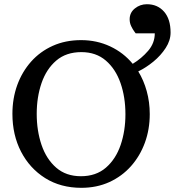

<svg xmlns="http://www.w3.org/2000/svg" viewBox="-20 -878 852 914"><path d="M792 -723.1Q792 -685.5 768.8 -649.7Q745.6 -613.8 710.2 -584.7Q674.8 -555.7 638.2 -538.1Q664.1 -496.1 678.5 -444.1Q692.9 -392.1 692.9 -335Q692.9 -262.2 669.7 -198.7Q646.5 -135.3 603.5 -86.9Q560.5 -38.6 500.5 -11.2Q440.4 16.1 367.2 16.1Q269 16.1 195.3 -30Q121.6 -76.2 80.3 -155.8Q39.1 -235.4 39.1 -335.9Q39.1 -409.2 62 -472.7Q85 -536.1 127.9 -584.5Q170.9 -632.8 231.2 -659.9Q291.5 -687 366.2 -687Q440.9 -687 504.4 -657.2Q567.9 -627.4 611.8 -574.2Q653.8 -599.6 685.3 -636.2Q716.8 -672.9 716.8 -719.2H626Q626 -719.2 618.9 -728.8Q611.8 -738.3 604.5 -753.4Q597.2 -768.6 597.2 -786.1Q597.2 -817.9 622.1 -837.9Q647 -857.9 679.2 -857.9Q730 -857.9 761 -822.5Q792 -787.1 792 -723.1ZM577.1 -334Q577.1 -415.5 553.7 -482.7Q530.3 -549.8 483.6 -589.8Q437 -629.9 367.2 -629.9Q294.9 -629.9 247.8 -589.6Q200.7 -549.3 177.7 -482.4Q154.8 -415.5 154.8 -335.9Q154.8 -255.9 177.7 -188.2Q200.7 -120.6 247.6 -79.8Q294.4 -39.1 365.2 -39.1Q437 -39.1 484.1 -79.8Q531.2 -120.6 554.2 -187.7Q577.1 -254.9 577.1 -334Z"/></svg>

Font: Charis
Style: Regular
Weight: 400
Designer: Walt Agee, Miriam Martin, Annie Olsen, Victor Gaultney, Lorna Priest, Alan Ward, Bob Hallissy, Martin Hosken, Sharon Cor
Foundry: SIL Global
Version: Version 7.000